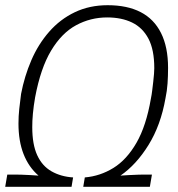

<svg xmlns="http://www.w3.org/2000/svg" viewBox="-24 -718 683 738"><path d="M-4 0 4 -47H35Q44 -47 59.5 -46.5Q75 -46 93 -45Q111 -44 124 -43Q86 -76 66.5 -126Q47 -176 47 -243Q47 -271 50 -299.5Q53 -328 57 -357Q70 -425 96.5 -486.5Q123 -548 165 -596Q207 -644 263.5 -671Q320 -698 390 -698Q465 -698 516.5 -671.5Q568 -645 595 -591Q622 -537 622 -457Q622 -426 620 -397Q618 -368 612 -340Q594 -237 547 -161Q500 -85 439 -43Q453 -44 471.5 -45Q490 -46 506 -46.5Q522 -47 528 -47H560L552 0H296L302 -36Q361 -41 412 -72.5Q463 -104 500.5 -169Q538 -234 556 -339Q559 -353 561 -370Q563 -387 565 -403.5Q567 -420 568 -434Q569 -448 569 -456Q569 -527 546.5 -569.5Q524 -612 483.5 -631.5Q443 -651 388 -651Q324 -651 268.5 -621Q213 -591 172.5 -523.5Q132 -456 111 -344Q108 -328 106 -312Q104 -296 102.5 -281.5Q101 -267 100.5 -253.5Q100 -240 100 -229Q100 -163 119 -121.5Q138 -80 174 -59.5Q210 -39 257 -36L251 0Z"/></svg>

Font: Archivo SemiCondensed Thin
Style: Italic
Weight: 250
Width: 4
Italic angle: -10°
Designer: Hector Gatti
Foundry: Omnibus-Type
Version: Version 2.001